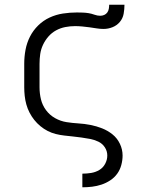

<svg xmlns="http://www.w3.org/2000/svg" viewBox="-20 -581 640 816"><path d="M330 215V157H331Q349 157 367.5 154Q386 151 402 141.5Q418 132 427 115Q436 98 436 80Q436 61 425.5 45Q415 29 398 21Q381 13 363 9.5Q345 6 326.5 3.5Q308 1 289.5 -1Q271 -3 253 -5Q235 -7 217 -11.5Q199 -16 182.5 -24.5Q166 -33 151.5 -45Q137 -57 125.5 -71.5Q114 -86 105.5 -102.5Q97 -119 92 -137Q87 -155 85 -173.5Q83 -192 83 -210V-310Q83 -340 88.5 -369.5Q94 -399 107.5 -425.5Q121 -452 142.5 -473Q164 -494 191 -506.5Q218 -519 247.5 -523.5Q277 -528 307 -528Q319 -528 332 -527.5Q345 -527 357 -525Q369 -523 381.5 -518.5Q394 -514 406 -514Q415 -514 423 -517.5Q431 -521 436 -528Q441 -535 442.5 -544Q444 -553 444 -561H509Q509 -542 505.5 -522.5Q502 -503 489.5 -488Q477 -473 458.5 -465.5Q440 -458 420 -458Q405 -458 390 -460.5Q375 -463 360 -465Q345 -467 329.5 -468.5Q314 -470 299 -470Q278 -470 257.5 -466Q237 -462 218.5 -452Q200 -442 186 -426Q172 -410 163 -391Q154 -372 151 -351.5Q148 -331 148 -310V-210Q148 -184 154 -159Q160 -134 175.5 -113Q191 -92 214 -79Q237 -66 262.5 -62Q288 -58 313.5 -56.5Q339 -55 364.5 -50Q390 -45 414 -35.5Q438 -26 458 -10Q478 6 489.5 30Q501 54 501 80Q501 100 495.5 120.5Q490 141 478 157.5Q466 174 448.5 185.5Q431 197 411.5 203.5Q392 210 371.5 212.5Q351 215 331 215Z"/></svg>

Font: Iosevka Aile Light
Style: Regular
Weight: 300
Designer: Belleve Invis
Foundry: Belleve Invis
Version: Version 27.3.5; ttfautohint (v1.8.4)